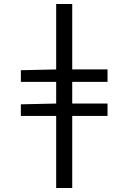

<svg xmlns="http://www.w3.org/2000/svg" viewBox="-20 -732 640 957"><path d="M260 205V-712H340V205ZM84 -324V-382L264 -386H516V-324ZM84 -154V-212L264 -216H516V-154Z"/></svg>

Font: Source Code Pro ExtraLight
Style: Regular
Weight: 200
Monospace: yes
Designer: Paul D. Hunt, Teo Tuominen
Foundry: Adobe
Version: Version 1.026;hotconv 1.1.0;makeotfexe 2.6.0